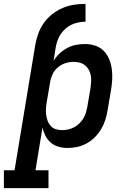

<svg xmlns="http://www.w3.org/2000/svg" viewBox="-62 -755 682 990"><path d="M-42 215V123H13L120 -524Q125 -553 135.5 -582Q146 -611 164 -636.5Q182 -662 207.5 -682Q233 -702 261.5 -714Q290 -726 319.5 -730.5Q349 -735 379 -735V-643Q361 -643 343 -639.5Q325 -636 307.5 -628Q290 -620 275.5 -607Q261 -594 250.5 -578Q240 -562 234 -544.5Q228 -527 225 -509L214 -441Q227 -462 245 -479Q263 -496 284.5 -507.5Q306 -519 329.5 -523.5Q353 -528 376 -528Q403 -528 429 -519.5Q455 -511 473 -492.5Q491 -474 501 -449.5Q511 -425 514.5 -398.5Q518 -372 516.5 -344Q515 -316 510 -288L493 -188Q489 -163 481.5 -138.5Q474 -114 460.5 -91Q447 -68 428 -48.5Q409 -29 385.5 -16Q362 -3 336.5 2.5Q311 8 286 8Q262 8 239.5 1.5Q217 -5 200 -19.5Q183 -34 172.5 -54.5Q162 -75 157 -97L121 123H188V215ZM258 -84Q274 -84 289.5 -87.5Q305 -91 319.5 -98.5Q334 -106 346 -117.5Q358 -129 367 -143Q376 -157 380.5 -172.5Q385 -188 388 -203L405 -303Q407 -319 408 -335.5Q409 -352 406 -367Q403 -382 395.5 -395.5Q388 -409 376 -418.5Q364 -428 349 -432Q334 -436 317 -436Q317 -436 317 -436Q317 -436 317 -436Q296 -436 274.5 -429Q253 -422 235.5 -407Q218 -392 208.5 -371Q199 -350 196 -329L179 -229Q176 -212 175 -195.5Q174 -179 176 -163Q178 -147 183.5 -132Q189 -117 199.5 -105.5Q210 -94 225.5 -89Q241 -84 258 -84Z"/></svg>

Font: Iosevka Etoile SmBdObl
Style: Regular
Weight: 600
Italic angle: -9°
Designer: Belleve Invis
Foundry: Belleve Invis
Version: Version 15.5.2; ttfautohint (v1.8.4)